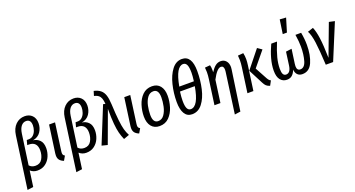

<svg xmlns="http://www.w3.org/2000/svg" viewBox="-56 -1608 4868 2632"><g transform="rotate(-20 2378.0 -292.5)"><path d="M111 -544Q124 -641 179 -695Q234 -749 312 -749Q378 -749 419 -708Q460 -667 460 -595Q460 -525 422.5 -469Q385 -413 309 -399Q364 -393 403 -354Q442 -315 442 -237Q442 -177 418 -119.5Q394 -62 345 -25Q296 12 227 12Q166 12 124 -27L92 203L5 215ZM354 -237Q354 -299 324 -331.5Q294 -364 235 -364H211L229 -432H258Q297 -432 324 -457Q351 -482 364 -519.5Q377 -557 377 -593Q377 -637 359 -658.5Q341 -680 308 -680Q265 -680 235.5 -644Q206 -608 196 -538L134 -97Q167 -59 223 -59Q291 -59 322.5 -113Q354 -167 354 -237Z M621 -126Q619 -106 619 -101Q619 -83 625.5 -72.5Q632 -62 648 -53L611 11Q570 -5 550.5 -30Q531 -55 531 -95Q531 -103 533 -125L589 -527H676Z M823 -544Q836 -641 891 -695Q946 -749 1024 -749Q1090 -749 1131 -708Q1172 -667 1172 -595Q1172 -525 1134.5 -469Q1097 -413 1021 -399Q1076 -393 1115 -354Q1154 -315 1154 -237Q1154 -177 1130 -119.5Q1106 -62 1057 -25Q1008 12 939 12Q878 12 836 -27L804 203L717 215ZM1066 -237Q1066 -299 1036 -331.5Q1006 -364 947 -364H923L941 -432H970Q1009 -432 1036 -457Q1063 -482 1076 -519.5Q1089 -557 1089 -593Q1089 -637 1071 -658.5Q1053 -680 1020 -680Q977 -680 947.5 -644Q918 -608 908 -538L846 -97Q879 -59 935 -59Q1003 -59 1034.5 -113Q1066 -167 1066 -237Z M1489 -496Q1496 -344 1506 -255.5Q1516 -167 1530 -116.5Q1544 -66 1569 -19L1487 11Q1464 -42 1450 -95Q1436 -148 1428 -233Q1420 -318 1420 -453L1249 12L1166 -9L1380 -536L1412 -529Q1408 -579 1397.5 -608.5Q1387 -638 1364.5 -656.5Q1342 -675 1301 -685L1321 -751Q1382 -737 1417 -708Q1452 -679 1468.5 -629Q1485 -579 1489 -496Z M1718 -126Q1716 -106 1716 -101Q1716 -83 1722.5 -72.5Q1729 -62 1745 -53L1708 11Q1667 -5 1647.5 -30Q1628 -55 1628 -95Q1628 -103 1630 -125L1686 -527H1773Z M1847 -184Q1847 -266 1872.5 -347.5Q1898 -429 1953 -483.5Q2008 -538 2091 -538Q2168 -538 2210 -486Q2252 -434 2252 -343Q2252 -262 2227 -180.5Q2202 -99 2147.5 -43.5Q2093 12 2009 12Q1932 12 1889.5 -40.5Q1847 -93 1847 -184ZM2163 -351Q2163 -467 2087 -467Q2032 -467 1998.5 -420Q1965 -373 1951 -306Q1937 -239 1937 -176Q1937 -59 2013 -59Q2067 -59 2100.5 -106.5Q2134 -154 2148.5 -221.5Q2163 -289 2163 -351Z M2749 -522Q2749 -387 2721 -265Q2693 -143 2633 -65.5Q2573 12 2483 12Q2411 12 2374.5 -48Q2338 -108 2338 -218Q2338 -346 2368 -468.5Q2398 -591 2458 -670Q2518 -749 2604 -749Q2749 -749 2749 -522ZM2444 -405H2657Q2667 -485 2667 -527Q2667 -608 2650 -643Q2633 -678 2598 -678Q2547 -678 2508.5 -612Q2470 -546 2444 -405ZM2430 -338Q2420 -260 2420 -205Q2420 -129 2437 -94.5Q2454 -60 2489 -60Q2599 -60 2646 -338Z M3111 -380Q3113 -400 3113 -407Q3113 -465 3071 -465Q3015 -465 2942 -325L2897 0H2810L2860 -360Q2868 -415 2868 -462Q2868 -487 2864 -529L2940 -536Q2949 -507 2949 -464Q2949 -443 2948 -431Q2982 -484 3016.5 -511.5Q3051 -539 3095 -539Q3143 -539 3172.5 -505Q3202 -471 3202 -414Q3202 -399 3199 -381L3114 203L3029 215Z M3530 -68 3420 -281 3626 -538 3690 -494 3513 -279 3609 -102Q3620 -83 3630 -72.5Q3640 -62 3654 -56L3618 11Q3584 0 3565.5 -17Q3547 -34 3530 -68ZM3341 -360Q3349 -415 3349 -462Q3349 -487 3345 -529L3425 -536Q3435 -492 3435 -446Q3435 -406 3428 -357L3378 0H3291Z M3735 -165Q3735 -248 3760.5 -340.5Q3786 -433 3830 -527H3914Q3865 -407 3843.5 -322Q3822 -237 3822 -163Q3822 -108 3836 -83.5Q3850 -59 3878 -59Q3943 -59 3957 -164L3983 -355L4068 -366L4039 -158Q4036 -139 4036 -123Q4036 -59 4086 -59Q4148 -59 4173.5 -147.5Q4199 -236 4199 -349Q4199 -423 4183 -527H4266Q4284 -431 4284 -346Q4284 -194 4238 -91Q4192 12 4091 12Q4046 12 4020 -15Q3994 -42 3990 -90Q3971 -39 3941 -13.5Q3911 12 3866 12Q3807 12 3771 -32Q3735 -76 3735 -165ZM4144 -794 4084 -596H4023L4053 -800Z M4501 -76 4674 -537 4756 -519 4541 0H4434Q4423 -219 4407 -334.5Q4391 -450 4359 -508L4441 -535Q4468 -473 4482.5 -368Q4497 -263 4501 -76Z"/></g></svg>

Font: Fira Sans Compressed
Style: Italic
Weight: 400
Width: 1
Italic angle: -8°
Designer: bBox Type GmbH & Carrois Corporate GbR & Edenspiekermann AG
Foundry: bBox Type GmbH & Carrois Corporate GbR & Edenspiekermann AG
Version: Version 4.301